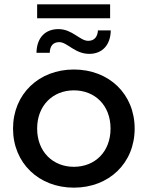

<svg xmlns="http://www.w3.org/2000/svg" viewBox="-20 -858 680 884"><path d="M320 6C482 6 600 -107 600 -266C600 -425 482 -538 320 -538C159 -538 40 -425 40 -266C40 -107 159 6 320 6ZM320 -90C224 -90 151 -159 151 -266C151 -373 224 -442 320 -442C417 -442 489 -373 489 -266C489 -159 417 -90 320 -90ZM391 -610C451 -610 489 -651 490 -718H431C429 -689 415 -670 386 -670C348 -670 313 -724 249 -724C188 -724 149 -684 148 -615H209C210 -646 224 -664 253 -664C290 -664 324 -610 391 -610ZM487 -774V-838H151V-774Z"/></svg>

Font: Montserrat-Alt1 SemBd
Style: Regular
Weight: 600
Designer: Differentunic
Foundry: Differentunic
Version: Version 7.222